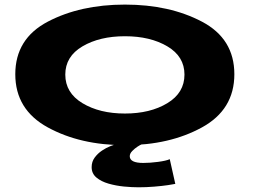

<svg xmlns="http://www.w3.org/2000/svg" viewBox="-20 -612 1082 816"><path d="M511 5Q321.5 5 183.2 -70.5Q45 -146 45 -296.5Q45 -447.5 183.2 -520Q321.5 -592.5 511 -592.5Q700.5 -592.5 838.2 -520Q976 -447.5 976 -296.5Q976 -146 838.2 -70.5Q700.5 5 511 5ZM511 -129.5Q618.5 -129.5 691.2 -173.5Q764 -217.5 764 -295Q764 -372 691.2 -415Q618.5 -458 511 -458Q403.5 -458 330.5 -415Q257.5 -372 257.5 -295Q257.5 -217.5 330.5 -173.5Q403.5 -129.5 511 -129.5ZM569 184Q541 184 507 180.8Q473 177.5 441.5 168.5Q410 159.5 389.8 142.5Q369.5 125.5 369.5 98.5Q369.5 75 382.5 57.5Q395.5 40 413.5 28Q431.5 16 448.2 9.5Q465 3 472.5 1.5H582Q576.5 3.5 564.5 11.2Q552.5 19 542 29.8Q531.5 40.5 531.5 52Q531.5 80.5 589 80.5Q617 80.5 651.5 76Q686 71.5 701.5 64.5L725 169.5Q718.5 171 693.8 174.8Q669 178.5 635.5 181.2Q602 184 569 184Z"/></svg>

Font: Anybody UltraExpanded Regular
Style: Bold
Weight: 700
Width: 9
Designer: Tyler Finck
Foundry: Etcetera Type Company
Version: Version 1.010; ttfautohint (v1.8.3) -l 8 -r 50 -G 200 -x 14 